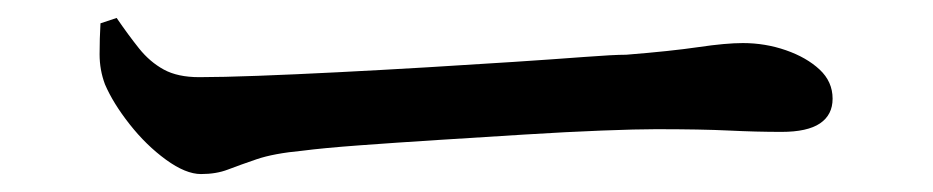

<svg xmlns="http://www.w3.org/2000/svg" viewBox="-20 -465 1040 214"><path d="M204 -271Q187 -271 165 -287Q143 -303 124.5 -326.5Q106 -350 97 -371Q91 -387 91 -404.5Q91 -422 92 -439L110 -445Q123 -426 135 -411Q147 -396 162.5 -387.5Q178 -379 202 -379Q227 -379 267.5 -380.5Q308 -382 357 -384.5Q406 -387 456.5 -390Q507 -393 552.5 -396Q598 -399 631 -401.5Q664 -404 678 -404Q728 -408 758.5 -412.5Q789 -417 808 -417Q833 -417 856 -409Q879 -401 893.5 -387.5Q908 -374 908 -355Q908 -337 894 -327.5Q880 -318 851 -318Q823 -318 792.5 -319.5Q762 -321 711 -321Q690 -321 651 -319.5Q612 -318 564 -315Q516 -312 468.5 -309Q421 -306 380.5 -303Q340 -300 317 -297Q285 -294 266 -287.5Q247 -281 234 -276Q221 -271 204 -271Z"/></svg>

Font: Noto Serif JP ExtraLight SemiBold
Style: Regular
Weight: 600
Version: Version 2.003-H1;hotconv 1.1.1;makeotfexe 2.6.0